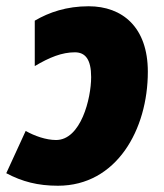

<svg xmlns="http://www.w3.org/2000/svg" viewBox="-39 -583 524 613"><path d="M146 10C333 10 433 -169 433 -354C433 -496 352 -563 244 -563C174 -563 118 -544 72 -517V-372C119 -400 159 -416 200 -416C233 -416 252 -394 252 -337C252 -268 219 -136 140 -136C108 -136 71 -149 43 -165L-19 -30C32 -3 82 10 146 10Z"/></svg>

Font: Noto Sans SemiCondensed Black
Style: Italic
Weight: 900
Width: 4
Italic angle: -12°
Designer: Monotype Design Team
Foundry: Monotype Imaging Inc.
Version: Version 2.013